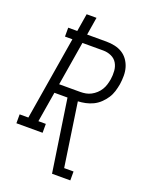

<svg xmlns="http://www.w3.org/2000/svg" viewBox="-200 -823 871 1116"><g transform="rotate(20 235.0 -265.0)"><path d="M265 205 198 -242H117L86 -55H132V0H-30V-55H24L109 -570H63V-625H119L137 -735H198L180 -625H300Q326 -625 351.5 -619.5Q377 -614 398 -601Q419 -588 433.5 -567.5Q448 -547 455 -523Q462 -499 462 -472.5Q462 -446 458 -419Q454 -396 447 -373Q440 -350 426.5 -329.5Q413 -309 394.5 -291.5Q376 -274 354 -263.5Q332 -253 308.5 -248Q285 -243 262 -242L320 150H378V205ZM126 -298H256Q273 -298 290 -301Q307 -304 323 -312.5Q339 -321 352.5 -333.5Q366 -346 375.5 -361.5Q385 -377 390 -394Q395 -411 398 -428Q402 -454 400 -480.5Q398 -507 385.5 -528Q373 -549 349.5 -559.5Q326 -570 300 -570H171Z"/></g></svg>

Font: Iosevka Slab Light Oblique
Style: Regular
Weight: 300
Italic angle: -9°
Monospace: yes
Designer: Belleve Invis
Foundry: Belleve Invis
Version: Version 11.1.1; ttfautohint (v1.8.3)